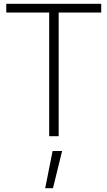

<svg xmlns="http://www.w3.org/2000/svg" viewBox="-20 -717 566 1011"><path d="M13 0ZM239 -651H13V-697H513V-651H289V0H239ZM257 78H307L259 274H218Z"/></svg>

Font: Cairo Light
Style: Regular
Weight: 300
Designer: Mohamed Gaber, the designers of Titillium
Foundry: Kief Type Foundry
Version: Version 2.009; ttfautohint (v1.5.33-1714) -l 8 -r 50 -G 200 